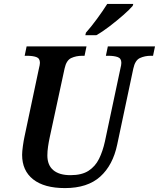

<svg xmlns="http://www.w3.org/2000/svg" viewBox="-20 -951 812 981"><path d="M312 10Q206 10 149.5 -34.5Q93 -79 93 -160Q93 -177 97 -205.5Q101 -234 105 -252L178 -597Q184 -621 184 -630Q184 -653 165.5 -659.5Q147 -666 118 -666H106L116 -714H422L412 -666H400Q369 -666 344 -654.5Q319 -643 310 -601L234 -249Q229 -226 225.5 -202Q222 -178 222 -157Q222 -107 252.5 -81.5Q283 -56 340 -56Q398 -56 432.5 -78.5Q467 -101 486 -139.5Q505 -178 516 -228L595 -600Q600 -619 600 -630Q600 -653 581 -659.5Q562 -666 533 -666H521L531 -714H772L762 -666H750Q720 -666 695 -654.5Q670 -643 661 -600L579 -213Q557 -107 492 -48.5Q427 10 312 10ZM416 -771 419 -784Q445 -813 475.5 -854.5Q506 -896 528 -931H661L658 -921Q642 -902 610 -874Q578 -846 541 -817.5Q504 -789 472 -771Z"/></svg>

Font: Noto Serif SemiCondensed SemiBold
Style: Italic
Weight: 600
Width: 4
Italic angle: -12°
Designer: Monotype Design Team
Foundry: Monotype Imaging Inc.
Version: Version 2.014; ttfautohint (v1.8.4.7-5d5b)